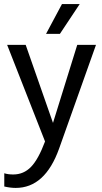

<svg xmlns="http://www.w3.org/2000/svg" viewBox="-20 -720 502 942"><path d="M1 0ZM451 -500 270 9Q201 202 57 202Q31 202 1 195V130Q19 136 45 136Q96 136 132 99Q168 62 201 -26L15 -500H106L240 -117L359 -500ZM284 -700H371L274 -554H206Z"/></svg>

Font: Sarabun
Style: Regular
Weight: 400
Designer: Suppakit Chalermlarp | Katatrad Co.,Ltd.
Foundry: Cadson Demak Co.,Ltd.
Version: Version 1.000; ttfautohint (v1.6)